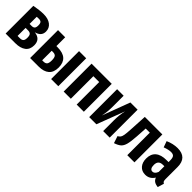

<svg xmlns="http://www.w3.org/2000/svg" viewBox="213 -1554 2578 2578"><g transform="rotate(45 1502.0 -265.0)"><path d="M435 -160Q435 -80 381.5 -40Q328 0 234 0H51V-526Q156 -546 228 -546Q315 -546 365.5 -507Q416 -468 416 -402Q416 -314 316 -289Q435 -276 435 -160ZM187 -454V-319H228Q256 -319 270.5 -334Q285 -349 285 -388Q285 -427 271 -441.5Q257 -456 226 -456Q215 -456 187 -454ZM298 -167Q298 -211 282 -227Q266 -243 233 -243H187V-91H233Q265 -91 281.5 -107Q298 -123 298 -167Z M878 -182Q878 -89 826 -44.5Q774 0 678 0H516V-530H652V-363H672Q778 -363 828 -317Q878 -271 878 -182ZM915 -530H1051V0H915ZM745 -183Q745 -233 730 -253.5Q715 -274 675 -274H652V-93H677Q713 -93 729 -112.5Q745 -132 745 -183Z M1400 0V-428H1289V0H1153V-530H1536V0Z M2027 0H1903V-205Q1903 -305 1924 -395L1774 0H1638V-530H1762V-324Q1762 -219 1742 -135L1890 -530H2027Z M2497 -530V0H2361V-428H2283L2273 -268Q2266 -163 2252 -111.5Q2238 -60 2209 -34Q2180 -8 2120 12L2087 -88Q2110 -100 2122 -116.5Q2134 -133 2140 -168.5Q2146 -204 2150 -276L2164 -530Z M2980 -76 2952 14Q2910 9 2884 -7.5Q2858 -24 2845 -59Q2799 16 2715 16Q2649 16 2610 -29Q2571 -74 2571 -148Q2571 -235 2624.5 -280.5Q2678 -326 2781 -326H2818V-358Q2818 -407 2802 -426.5Q2786 -446 2747 -446Q2702 -446 2632 -420L2601 -507Q2642 -526 2687 -536Q2732 -546 2772 -546Q2951 -546 2951 -365V-134Q2951 -108 2957.5 -96Q2964 -84 2980 -76ZM2818 -140V-247H2794Q2748 -247 2726.5 -225.5Q2705 -204 2705 -159Q2705 -121 2718 -101.5Q2731 -82 2754 -82Q2796 -82 2818 -140Z"/></g></svg>

Font: Fira Sans Extra Condensed SemiBold
Style: Regular
Weight: 600
Width: 1
Designer: Carrois Corporate & Edenspiekermann AG
Foundry: Carrois Corporate GbR & Edenspiekermann AG
Version: Version 4.203